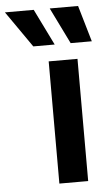

<svg xmlns="http://www.w3.org/2000/svg" viewBox="-164 -794 471 830"><g transform="rotate(-5 71.5 -379.0)"><path d="M59.6 -530.3H184.6V0H59.6ZM-110.4 -757.8H14.6L91.8 -600.6H-1ZM84 -757.8H207L252.9 -600.6H161.1Z"/></g></svg>

Font: Pretendard GOV SemiBold
Style: Regular
Weight: 600
Designer: Base glyphs from Inter by Rasmus Andersson; Hangeul glyphs from Noto Sans CJK(Source Han Sans) by Jang Soo-young and Kan
Foundry: Kil Hyung-jin
Version: Version 1.309